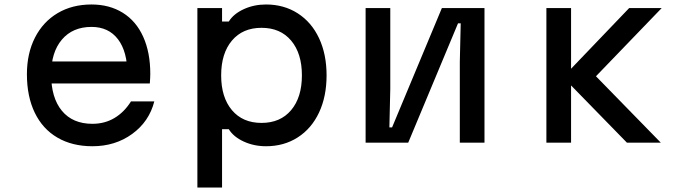

<svg xmlns="http://www.w3.org/2000/svg" viewBox="-20 -636 3040 856"><path d="M585 -362 548 -305Q548 -406 506 -461Q464 -516 388 -516Q304 -516 256 -459.5Q208 -403 208 -305Q208 -200 256 -142Q304 -84 392 -84Q447 -84 490.5 -110Q534 -136 564 -184H668Q645 -94 569.5 -39Q494 16 392 16Q302 16 236 -22.5Q170 -61 135 -133.5Q100 -206 100 -305Q100 -398 136 -468.5Q172 -539 237 -577.5Q302 -616 388 -616Q468 -616 527.5 -579Q587 -542 618.5 -472Q650 -402 650 -307Q650 -292 648 -264H185V-362Z M860 -600H970V-540H1000Q1021 -574 1066.5 -595Q1112 -616 1166 -616Q1246 -616 1307.5 -576.5Q1369 -537 1402.5 -465.5Q1436 -394 1436 -300Q1436 -206 1402.5 -134.5Q1369 -63 1307.5 -23.5Q1246 16 1166 16Q1112 16 1066.5 -5Q1021 -26 1000 -60H970V200H860ZM1326 -300Q1326 -398 1278 -455Q1230 -512 1146 -512Q1062 -512 1014 -455Q966 -398 966 -300Q966 -202 1014 -145Q1062 -88 1146 -88Q1230 -88 1278 -145Q1326 -202 1326 -300Z M1610 -600H1720V-240L1716 -68H1728L1950 -600H2140V0H2030V-360L2034 -532H2022L1800 0H1610Z M2490 -292 2785 -600H2930L2637 -296L2926 0H2775ZM2416 -600H2526V0H2416Z"/></svg>

Font: Martian Mono VF sWd Rg
Style: Regular
Weight: 400
Width: 6
Monospace: yes
Designer: Roman Shamin
Foundry: Evil Martians
Version: Version 1.100